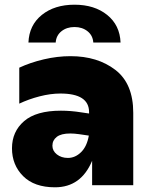

<svg xmlns="http://www.w3.org/2000/svg" viewBox="-20 -788 643 817"><path d="M372 -104Q325 9 214 9Q126 9 78.5 -38.5Q31 -86 31 -157Q31 -228 82.5 -272.5Q134 -317 239 -317Q282 -317 325 -310L359 -305V-311Q359 -390 237 -390Q195 -390 148.5 -378Q102 -366 62 -347V-500Q109 -522 166.5 -535.5Q224 -549 280 -549Q395 -549 471 -490.5Q547 -432 547 -308V0H372ZM269 -116Q300 -116 325 -140.5Q350 -165 358 -211L317 -217Q296 -220 279 -220Q240 -220 221.5 -205.5Q203 -191 203 -168Q203 -146 222 -131Q241 -116 269 -116ZM297 -768Q382 -768 436 -724.5Q490 -681 493 -607H377Q375 -637 352.5 -655Q330 -673 297 -673Q264 -673 241.5 -655Q219 -637 217 -607H101Q104 -681 158 -724.5Q212 -768 297 -768Z"/></svg>

Font: Chess Sans ExtraBold
Style: Regular
Weight: 800
Designer: Wolf Bōese
Foundry: Wolf Bōese
Version: Version 7.223